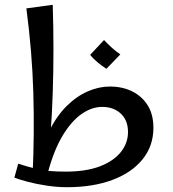

<svg xmlns="http://www.w3.org/2000/svg" viewBox="-20 -771 720 801"><path d="M259 10Q219 10 175.5 3.5Q132 -3 96 -12.5Q60 -22 40 -30L56 -88Q90 -77 133.5 -66Q177 -55 254 -55Q339 -55 396.5 -77Q454 -99 484 -136.5Q514 -174 514 -220Q514 -269 484 -297Q454 -325 406 -325Q363 -325 320.5 -295.5Q278 -266 241.5 -205.5Q205 -145 180 -52L138 -70Q153 -158 184.5 -222.5Q216 -287 258 -328.5Q300 -370 346.5 -390Q393 -410 438 -410Q491 -410 532 -389.5Q573 -369 596.5 -331Q620 -293 620 -238Q620 -162 574.5 -106Q529 -50 448 -20Q367 10 259 10ZM116 -40Q124 -215 119 -385Q114 -555 90 -736L200 -751Q203 -657 203 -564.5Q203 -472 200 -383.5Q197 -295 191 -212Q185 -129 176 -54ZM424 -484Q405 -496 387 -511Q369 -526 356 -542L414 -604Q430 -587 446 -572.5Q462 -558 482 -544Z"/></svg>

Font: Marhey Light Light
Style: Regular
Weight: 300
Version: Version 1.000